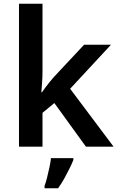

<svg xmlns="http://www.w3.org/2000/svg" viewBox="-20 -780 628 1021"><path d="M206 -399Q206 -373 204 -344.5Q202 -316 200 -289H203Q211 -301 222 -315.5Q233 -330 244.5 -344.5Q256 -359 267 -371L427 -542H570L353 -308L584 0H437L269 -232L206 -180V0H81V-760H206ZM370 71Q362 91 349.5 116.5Q337 142 322 169Q307 196 289 221H217V208Q224 190 230.5 163.5Q237 137 243 109.5Q249 82 251 61H370Z"/></svg>

Font: Noto Sans Tangsa SemiBold
Style: Regular
Weight: 600
Version: Version 1.504